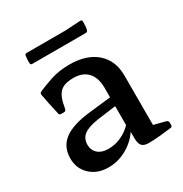

<svg xmlns="http://www.w3.org/2000/svg" viewBox="-157 -775 860 904"><g transform="rotate(-30 273.0 -323.5)"><path d="M176 9Q116 9 78 -26.5Q40 -62 40 -117Q40 -180 85 -214.5Q130 -249 225 -260L359 -275L357 -227L245 -212Q191 -204 166.5 -185.5Q142 -167 142 -133Q142 -103 162.5 -85Q183 -67 217 -67Q252 -67 279 -78Q306 -89 324 -103Q342 -117 349 -127L361 -114Q358 -97 343 -76Q328 -55 303 -35.5Q278 -16 246 -3.5Q214 9 176 9ZM346 -325Q346 -380 319 -409.5Q292 -439 242 -439Q217 -439 197.5 -433.5Q178 -428 164 -412Q150 -396 142 -364L135 -330Q132 -321 123 -321H107Q97 -321 96 -331Q89 -361 83 -389.5Q77 -418 72 -446Q70 -454 79 -459Q107 -472 153.5 -487.5Q200 -503 257 -503Q350 -503 403 -456.5Q456 -410 456 -329V-162H346ZM456 -162V-32L437 -65L521 -43Q530 -39 530 -30V-16Q530 -7 520 -6L467 0Q418 5 393 4Q368 3 358.5 -10Q349 -23 349 -50V-100L346 -108V-162ZM100 -642Q101 -651 111 -651H323L405 -656Q414 -656 414 -646Q414 -635 413.5 -624Q413 -613 410 -602Q407 -593 398 -593H107Q98 -593 98 -603Q97 -612 98 -622.5Q99 -633 100 -642Z"/></g></svg>

Font: Hahmlet Medium
Style: Regular
Weight: 500
Version: Version 1.002